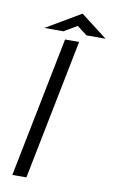

<svg xmlns="http://www.w3.org/2000/svg" viewBox="-86 -796 502 842"><g transform="rotate(10 165.0 -375.0)"><path d="M93.8 0H31.2L155.8 -625H218.3ZM200.2 -693.4 142.6 -659.2H57.6L211.9 -750L330.1 -659.2H245.1Z"/></g></svg>

Font: Juliett
Style: Italic
Weight: 400
Italic angle: -11.25°
Designer: GGBotNet
Foundry: GGBotNet
Version: 0.60